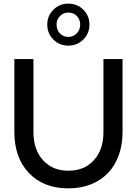

<svg xmlns="http://www.w3.org/2000/svg" viewBox="-20 -1025 752 1056"><path d="M59 0ZM654 -299Q654 -228 633 -170.5Q612 -113 573.5 -73Q535 -33 479.5 -11Q424 11 356 11Q220 11 139.5 -73Q59 -157 59 -299V-700H164V-299Q164 -202 216.5 -144Q269 -86 356 -86Q444 -86 496.5 -144Q549 -202 549 -299V-700H654ZM356 -774Q307 -774 273.5 -807.5Q240 -841 240 -890Q240 -938 273.5 -971.5Q307 -1005 356 -1005Q405 -1005 438.5 -971.5Q472 -938 472 -890Q472 -841 438 -807.5Q404 -774 356 -774ZM356 -822Q384 -822 402.5 -842Q421 -862 421 -890Q421 -918 402.5 -937Q384 -956 356 -956Q329 -956 310 -937Q291 -918 291 -890Q291 -861 309.5 -841.5Q328 -822 356 -822Z"/></svg>

Font: Red Hat Display Medium
Style: Regular
Weight: 500
Designer: Pentagram / MCKL
Foundry: Pentagram / MCKL
Version: Version 1.005; Red Hat Display Medium